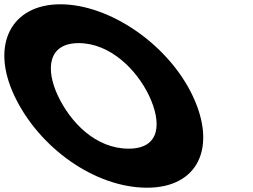

<svg xmlns="http://www.w3.org/2000/svg" viewBox="-198 -860 1178 895"><path d="M-130.7 -413C-16.8 -172 243.6 15 487.6 15C724.6 15 814.2 -172 700.3 -413C586.3 -654 312.4 -840 83.4 -840C-143.6 -840 -244.7 -654 -130.7 -413ZM72.3 -413C14.1 -536 24 -659 169 -659C315 -659 439.1 -536 497.3 -413C555.4 -290 551.6 -167 401.6 -167C247.6 -167 130.4 -290 72.3 -413Z"/></svg>

Font: Hussar
Style: BdOpOblFive
Weight: 700
Foundry: Cannot Into Space Fonts
Version: Version 2.00